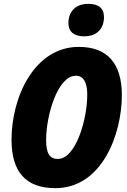

<svg xmlns="http://www.w3.org/2000/svg" viewBox="-20 -969 663 999"><path d="M418 -780C488 -780 521 -824 521 -880C521 -929 490 -949 439 -949C372 -949 336 -907 336 -849C336 -803 366 -780 418 -780ZM268 10C512 10 614 -273 614 -474C614 -634 543 -725 390 -725C160 -725 40 -466 40 -242C40 -75 114 10 268 10ZM281 -142C241 -142 220 -166 220 -242C220 -366 279 -575 375 -575C413 -575 434 -542 434 -477C434 -346 374 -142 281 -142Z"/></svg>

Font: Noto Sans Condensed Black
Style: Italic
Weight: 900
Width: 3
Italic angle: -12°
Designer: Monotype Design Team
Foundry: Monotype Imaging Inc.
Version: Version 2.013